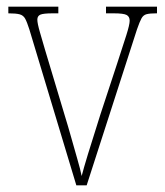

<svg xmlns="http://www.w3.org/2000/svg" viewBox="-20 -556 496 576"><path d="M68 -468Q61 -490 55.5 -500Q50 -510 39 -513Q28 -516 5 -516V-536H155V-516H138Q110 -516 101 -512Q92 -508 92 -497Q92 -486 100 -458.5Q108 -431 115 -407L175 -207Q184 -178 193.5 -144Q203 -110 212 -79Q221 -48 225 -28Q230 -48 244 -94Q258 -140 281 -212L331 -364Q349 -419 359 -450.5Q369 -482 369 -494Q369 -506 360 -511Q351 -516 321 -516H298V-536H451V-516H449Q430 -516 420 -513.5Q410 -511 404.5 -501Q399 -491 391 -468L240 0H209Z"/></svg>

Font: Noto Serif Thai Condensed Thin
Style: Regular
Weight: 100
Width: 3
Designer: Monotype Design Team
Foundry: Monotype Imaging Inc.
Version: Version 2.001; ttfautohint (v1.8.4.7-5d5b)